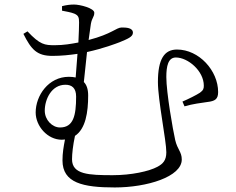

<svg xmlns="http://www.w3.org/2000/svg" viewBox="-20 -780 1040 845"><path d="M315 -355C315 -271 303 -219 244 -219C210 -219 177 -252 177 -293C177 -342 206 -407 268 -407C296 -407 315 -393 315 -355ZM368 -360C368 -388 361 -407 349 -419L363 -551C436 -567 490 -588 506 -594C542 -609 565 -618 565 -636C565 -658 535 -659 516 -659C491 -659 474 -631 370 -604L380 -675C385 -703 395 -705 395 -724C395 -744 332 -760 306 -760C289 -760 273 -758 253 -753C253 -752 253 -738 253 -733C267 -730 293 -726 307 -720C325 -712 328 -704 328 -681C328 -665 327 -632 325 -593C294 -587 260 -581 221 -581C177 -581 156 -583 101 -642L83 -631C118 -561 143 -534 211 -534C249 -534 287 -538 321 -543L313 -439C304 -441 294 -442 283 -442C193 -442 137 -359 137 -285C137 -225 189 -165 252 -165L266 -166C260 -135 255 -107 255 -74C255 25 345 45 485 45C627 45 780 -2 780 -78C780 -112 761 -121 751 -164C741 -208 712 -373 712 -441C712 -489 720 -527 754 -527C807 -527 877 -468 877 -403C877 -390 875 -383 860 -372C845 -362 809 -344 783 -333L792 -312C829 -323 866 -327 892 -331C926 -335 940 -343 940 -375C940 -469 856 -562 759 -562C703 -562 675 -520 675 -419C675 -339 712 -161 712 -110C712 -74 697 -59 673 -46C636 -26 558 -9 476 -9C371 -9 297 -12 297 -79C297 -103 301 -140 310 -182C357 -213 368 -286 368 -360Z"/></svg>

Font: Source Han Serif CN Light
Style: Regular
Weight: 300
Designer: Ryoko NISHIZUKA 西塚涼子 (kana & ideographs); Frank Grießhammer (Latin, Greek & Cyrillic); Wenlong ZHANG 张文龙 (bopomofo); San
Foundry: Adobe
Version: Version 2.003;hotconv 1.1.1;makeotfexe 2.6.0